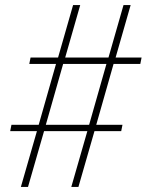

<svg xmlns="http://www.w3.org/2000/svg" viewBox="-20 -734 576 754"><path d="M62 0 125 -219H20L25 -244H132L200 -483H95L100 -508H208L267 -714H295L236 -508H406L465 -714H493L434 -508H536L531 -483H426L358 -244H461L456 -219H351L288 0H260L323 -219H153L90 0ZM160 -244H330L398 -483H228Z"/></svg>

Font: Noto Serif Tamil SemiCondensed Thin
Style: Italic
Weight: 100
Width: 4
Italic angle: -12°
Designer: Indian Type Foundry, Tom Grace, and the Monotype Design Team
Foundry: Monotype Imaging Inc.
Version: Version 2.003; ttfautohint (v1.8.4.7-5d5b)